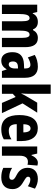

<svg xmlns="http://www.w3.org/2000/svg" viewBox="1071 -1871 810 2992"><g transform="rotate(90 1476.0 -375.0)"><path d="M572 -560C513 -560 474 -533 449 -484H439C422 -528 386 -560 322 -560C259 -560 213 -532 192 -481H183L167 -550H53V0H198V-255C198 -374 213 -431 263 -431C297 -431 311 -393 311 -316V0H457V-271C457 -380 472 -431 521 -431C554 -431 570 -393 570 -315V0H715V-360C715 -495 667 -560 572 -560Z M1021 -560C951 -560 887 -543 836 -512L875 -404C921 -431 959 -444 990 -444C1029 -444 1047 -417 1047 -364V-346L977 -343C858 -338 793 -281 793 -165C793 -76 829 10 922 10C988 10 1025 -17 1060 -73H1063L1086 0H1192V-362C1192 -494 1129 -560 1021 -560ZM1013 -249 1047 -251V-201C1047 -143 1020 -106 983 -106C954 -106 938 -127 938 -171C938 -221 963 -246 1013 -249Z M1442 -442V-760H1297V0H1442V-169L1491 -214L1584 0H1743L1591 -321L1736 -550H1580L1479 -379C1467 -359 1452 -331 1439 -302H1436C1441 -347 1442 -394 1442 -442Z M1979 -559C1843 -559 1773 -456 1773 -272C1773 -94 1839 10 1994 10C2054 10 2106 -2 2151 -29V-148C2103 -118 2063 -107 2015 -107C1948 -107 1916 -145 1915 -231H2178V-309C2178 -466 2106 -559 1979 -559ZM1982 -446C2020 -446 2043 -408 2043 -334H1916C1917 -415 1943 -446 1982 -446Z M2515 -560C2462 -560 2421 -509 2401 -461H2394L2373 -550H2262V0H2407V-279C2407 -358 2437 -405 2500 -405C2519 -405 2534 -403 2547 -398L2560 -553C2541 -558 2528 -560 2515 -560Z M2927 -165C2927 -249 2881 -296 2814 -334C2744 -376 2734 -385 2734 -408C2734 -431 2749 -443 2777 -443C2813 -443 2850 -426 2882 -404L2920 -515C2870 -544 2823 -560 2768 -560C2659 -560 2595 -500 2595 -401C2595 -323 2632 -269 2700 -233C2773 -196 2782 -180 2782 -157C2782 -128 2765 -115 2731 -115C2682 -115 2633 -135 2596 -159V-21C2642 1 2692 10 2745 10C2859 10 2927 -50 2927 -165Z"/></g></svg>

Font: Noto Sans Myanmar ExtraCondensed ExtraBold
Style: Regular
Weight: 800
Width: 2
Designer: Monotype Design Team
Foundry: Monotype Imaging Inc.
Version: Version 2.107